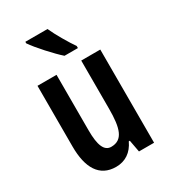

<svg xmlns="http://www.w3.org/2000/svg" viewBox="-189 -862 862 969"><g transform="rotate(-30 242.0 -378.0)"><path d="M245 -766H116V-757C142 -718 215 -638 252 -606H330V-618C306 -652 264 -723 245 -766ZM424 -543H313V-262C313 -149 295 -90 227 -90C187 -90 169 -132 169 -219V-543H58V-189C58 -66 101 10 198 10C252 10 293 -18 317 -70H323L336 0H424Z"/></g></svg>

Font: Noto Sans Georgian ExtraCondensed SemiBold
Style: Regular
Weight: 600
Width: 2
Designer: Monotype Design Team, Akaki Razmadze
Foundry: Google LLC
Version: Version 2.005